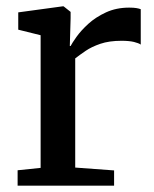

<svg xmlns="http://www.w3.org/2000/svg" viewBox="-20 -585 486 605"><path d="M35.5 0V-48.5L108 -56V-474L37.5 -491.5V-546L177 -565H180.5L202.5 -547.5V-528L200 -440H202.5Q207 -449 221 -468.8Q235 -488.5 258.2 -509.8Q281.5 -531 314 -546Q346.5 -561 387 -561Q401.5 -561 410 -559.5Q418.5 -558 423.5 -556V-444.5Q417.5 -449 402.2 -452.8Q387 -456.5 363 -456.5Q324 -456.5 296.2 -447Q268.5 -437.5 249.5 -424.5Q230.5 -411.5 217 -401V-57L339.5 -48V0Z"/></svg>

Font: Merriweather 24pt Medium
Style: Regular
Weight: 500
Designer: Eben Sorkin
Foundry: Eben Sorkin
Version: Version 2.100